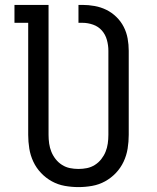

<svg xmlns="http://www.w3.org/2000/svg" viewBox="-20 -755 640 783"><path d="M300 8Q272 8 244 3Q216 -2 191.5 -15.5Q167 -29 147.5 -49.5Q128 -70 116 -95.5Q104 -121 99.5 -149Q95 -177 95 -205V-662H39V-735H178V-205Q178 -187 180.5 -169.5Q183 -152 189.5 -136Q196 -120 207 -106Q218 -92 233 -82.5Q248 -73 265 -69.5Q282 -66 300 -66Q318 -66 335 -69.5Q352 -73 367 -82.5Q382 -92 393 -106Q404 -120 410.5 -136Q417 -152 419.5 -169.5Q422 -187 422 -205V-548Q422 -570 416 -592Q410 -614 395.5 -630.5Q381 -647 359.5 -654.5Q338 -662 316 -662H300V-735H316Q341 -735 366 -730.5Q391 -726 413.5 -715Q436 -704 454.5 -686Q473 -668 484.5 -645.5Q496 -623 500.5 -598Q505 -573 505 -548V-205Q505 -177 500.5 -149Q496 -121 484 -95.5Q472 -70 452.5 -49.5Q433 -29 408.5 -15.5Q384 -2 356 3Q328 8 300 8Z"/></svg>

Font: Iosevka Etoile
Style: Regular
Weight: 400
Designer: Belleve Invis
Foundry: Belleve Invis
Version: Version 33.2.4